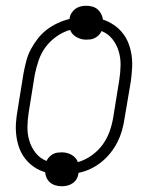

<svg xmlns="http://www.w3.org/2000/svg" viewBox="-20 -599 540 668"><path d="M195 49Q184 49 173.5 46Q163 43 155 36.5Q147 30 142.5 20.5Q138 11 137 0Q116 -6 98.5 -18Q81 -30 68 -46.5Q55 -63 47.5 -83Q40 -103 37 -125.5Q34 -148 35.5 -170.5Q37 -193 41 -215L62 -345Q66 -366 71.5 -387Q77 -408 87 -427Q97 -446 111 -464Q125 -482 142.5 -495.5Q160 -509 180.5 -518.5Q201 -528 222 -533Q222 -534 222 -534Q222 -534 222 -534Q223 -544 228.5 -553Q234 -562 242 -568Q250 -574 260 -576.5Q270 -579 280 -579Q291 -579 301.5 -576Q312 -573 319.5 -566.5Q327 -560 332 -550.5Q337 -541 338 -531Q359 -524 376.5 -512Q394 -500 407 -483.5Q420 -467 427.5 -447Q435 -427 438 -405Q441 -383 439.5 -360Q438 -337 435 -315L413 -185Q410 -164 404 -143.5Q398 -123 388 -103.5Q378 -84 364 -66.5Q350 -49 332.5 -35Q315 -21 295 -11.5Q275 -2 254 2Q253 3 253 3.5Q253 4 253 4Q252 14 247 23Q242 32 233.5 38Q225 44 215 46.5Q205 49 195 49ZM251 -35Q276 -42 298.5 -58Q321 -74 336.5 -95Q352 -116 361 -141Q370 -166 374 -191L395 -321Q399 -346 399.5 -371.5Q400 -397 393 -420.5Q386 -444 371 -463Q356 -482 333 -491Q330 -483 324 -477Q318 -471 310.5 -467Q303 -463 295.5 -462Q288 -461 280 -461Q262 -461 246 -470Q230 -479 224 -495Q199 -488 176.5 -472Q154 -456 138.5 -435Q123 -414 114.5 -389Q106 -364 101 -339L80 -209Q76 -184 75.5 -158.5Q75 -133 82 -109.5Q89 -86 104 -67Q119 -48 142 -39Q145 -46 151 -52.5Q157 -59 164.5 -63Q172 -67 180 -68Q188 -69 195 -69Q214 -69 229.5 -60Q245 -51 251 -35Z"/></svg>

Font: Iosevka Curly XLtObl
Style: Regular
Weight: 200
Italic angle: -9°
Monospace: yes
Designer: Belleve Invis
Foundry: Belleve Invis
Version: Version 11.1.0; ttfautohint (v1.8.3)